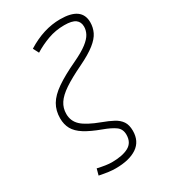

<svg xmlns="http://www.w3.org/2000/svg" viewBox="-232 -850 1051 1194"><g transform="rotate(-30 293.0 -253.5)"><path d="M236.8 234.4Q213.9 234.4 187.3 231Q160.6 227.5 121.6 219.7L133.8 174.8Q196.8 189.5 234.9 189.5Q312 189.5 355.5 165.8Q398.9 142.1 398.9 85.4Q398.9 44.9 369.4 23.7Q339.8 2.4 286.1 -17.1Q214.4 -43.5 171.9 -70.3Q129.4 -97.2 110.8 -130.4Q92.3 -163.6 92.3 -208Q92.3 -262.7 116.9 -304.9Q141.6 -347.2 197.8 -386Q253.9 -424.8 347.7 -468.8Q411.6 -499 446 -525.6Q480.5 -552.2 493.7 -577.4Q506.8 -602.5 506.8 -627.9Q506.8 -662.1 482.9 -679.7Q459 -697.3 403.8 -697.3Q341.3 -697.3 286.1 -677.2Q231 -657.2 183.1 -627.4L162.1 -668Q280.8 -742.2 399.9 -742.2Q553.7 -742.2 553.7 -632.3Q553.7 -595.2 538.1 -562.5Q522.5 -529.8 481.9 -497.6Q441.4 -465.3 366.7 -429.2Q283.2 -389.2 233.4 -355.7Q183.6 -322.3 161.4 -288.3Q139.2 -254.4 139.2 -212.4Q139.2 -161.1 175.5 -127Q211.9 -92.8 303.7 -58.6Q347.7 -42.5 379.6 -25.4Q411.6 -8.3 428.7 17.1Q445.8 42.5 445.8 84.5Q445.8 159.7 390.6 197Q335.4 234.4 236.8 234.4Z"/></g></svg>

Font: CaskaydiaCove NFP ExtraLight
Style: Italic
Weight: 200
Italic angle: -10°
Designer: Aaron Bell
Foundry: Saja Typeworks
Version: Version 2111.001; VTT 6.35;Nerd Fonts 3.1.1